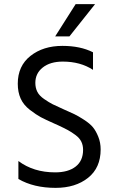

<svg xmlns="http://www.w3.org/2000/svg" viewBox="-20 -902 564 929"><path d="M467 -179Q467 -90 406 -41.5Q345 7 249 7Q143 7 69 -36V-123Q142 -68 247 -68Q310 -68 346 -96Q382 -124 382 -177Q382 -199 373.5 -216.5Q365 -234 345.5 -248.5Q326 -263 308.5 -272.5Q291 -282 261 -296Q255 -299 243 -304Q200 -323 177.5 -335Q155 -347 124.5 -370.5Q94 -394 80 -425Q66 -456 66 -497Q66 -583 127.5 -631.5Q189 -680 282 -680Q369 -680 430 -649V-564Q369 -604 284 -604Q223 -604 187 -575.5Q151 -547 151 -501Q151 -477 160.5 -458Q170 -439 194 -422.5Q218 -406 235 -397.5Q252 -389 288 -373Q322 -358 340 -349.5Q358 -341 386.5 -322.5Q415 -304 429.5 -286.5Q444 -269 455.5 -240.5Q467 -212 467 -179ZM316 -726H247L346 -882H440Z"/></svg>

Font: Hind Siliguri
Style: Regular
Weight: 400
Designer: Jyotish Sonowal
Foundry: Indian Type Foundry
Version: Version 1.000;PS 1.0;hotconv 1.0.86;makeotf.lib2.5.63406; tt